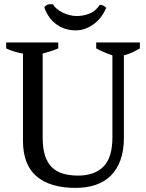

<svg xmlns="http://www.w3.org/2000/svg" viewBox="-20 -907 712 936"><path d="M10 0ZM10 -700H264V-671Q245 -663 226 -657Q207 -651 188 -646V-237Q188 -184 199.5 -148.5Q211 -113 233 -91.5Q255 -70 287.5 -60.5Q320 -51 361 -51Q440 -51 484 -94.5Q528 -138 528 -238V-637Q505 -645 485 -653.5Q465 -662 449 -671V-700H662V-671Q643 -660 623.5 -651Q604 -642 584 -637V-236Q584 -172 567 -126Q550 -80 519.5 -50Q489 -20 445.5 -5.5Q402 9 349 9Q224 9 158 -47.5Q92 -104 92 -221V-646Q51 -652 10 -671ZM466 -883Q482 -885 498 -869Q489 -847 474.5 -827Q460 -807 440.5 -792Q421 -777 398 -768Q375 -759 350 -759Q296 -759 255.5 -788Q215 -817 196 -871Q208 -890 238 -886Q245 -874 257.5 -863.5Q270 -853 286 -845.5Q302 -838 319 -833.5Q336 -829 351 -829Q383 -828 414.5 -840Q446 -852 466 -883Z"/></svg>

Font: PT Serif
Style: Regular
Weight: 400
Designer: A.Korolkova, O.Umpeleva, V.Yefimov
Foundry: ParaType Ltd
Version: Version 1.000W OFL; ttfautohint (v1.6)